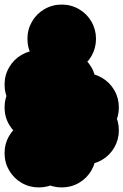

<svg xmlns="http://www.w3.org/2000/svg" viewBox="-70 -720 540 840"><path d="M50 -350Q50 -391 70 -425.5Q90 -460 124.5 -480Q159 -500 200 -500Q241 -500 275.5 -480Q310 -460 330 -425.5Q350 -391 350 -350Q350 -309 330 -274.5Q310 -240 275.5 -220Q241 -200 200 -200Q159 -200 124.5 -220Q90 -240 70 -274.5Q50 -309 50 -350ZM-50 -350Q-50 -391 -30 -425.5Q-10 -460 24.5 -480Q59 -500 100 -500Q141 -500 175.5 -480Q210 -460 230 -425.5Q250 -391 250 -350Q250 -309 230 -274.5Q210 -240 175.5 -220Q141 -200 100 -200Q59 -200 24.5 -220Q-10 -240 -30 -274.5Q-50 -309 -50 -350ZM150 -250Q150 -291 170 -325.5Q190 -360 224.5 -380Q259 -400 300 -400Q341 -400 375.5 -380Q410 -360 430 -325.5Q450 -291 450 -250Q450 -209 430 -174.5Q410 -140 375.5 -120Q341 -100 300 -100Q259 -100 224.5 -120Q190 -140 170 -174.5Q150 -209 150 -250ZM-50 -50Q-50 -91 -30 -125.5Q-10 -160 24.5 -180Q59 -200 100 -200Q141 -200 175.5 -180Q210 -160 230 -125.5Q250 -91 250 -50Q250 -9 230 25.5Q210 60 175.5 80Q141 100 100 100Q59 100 24.5 80Q-10 60 -30 25.5Q-50 -9 -50 -50ZM-50 -250Q-50 -291 -30 -325.5Q-10 -360 24.5 -380Q59 -400 100 -400Q141 -400 175.5 -380Q210 -360 230 -325.5Q250 -291 250 -250Q250 -209 230 -174.5Q210 -140 175.5 -120Q141 -100 100 -100Q59 -100 24.5 -120Q-10 -140 -30 -174.5Q-50 -209 -50 -250ZM50 -50Q50 -91 70 -125.5Q90 -160 124.5 -180Q159 -200 200 -200Q241 -200 275.5 -180Q310 -160 330 -125.5Q350 -91 350 -50Q350 -9 330 25.5Q310 60 275.5 80Q241 100 200 100Q159 100 124.5 80Q90 60 70 25.5Q50 -9 50 -50ZM150 -150Q150 -191 170 -225.5Q190 -260 224.5 -280Q259 -300 300 -300Q341 -300 375.5 -280Q410 -260 430 -225.5Q450 -191 450 -150Q450 -109 430 -74.5Q410 -40 375.5 -20Q341 0 300 0Q259 0 224.5 -20Q190 -40 170 -74.5Q150 -109 150 -150ZM50 -250Q50 -291 70 -325.5Q90 -360 124.5 -380Q159 -400 200 -400Q241 -400 275.5 -380Q310 -360 330 -325.5Q350 -291 350 -250Q350 -209 330 -174.5Q310 -140 275.5 -120Q241 -100 200 -100Q159 -100 124.5 -120Q90 -140 70 -174.5Q50 -209 50 -250ZM50 -550Q50 -591 70 -625.5Q90 -660 124.5 -680Q159 -700 200 -700Q241 -700 275.5 -680Q310 -660 330 -625.5Q350 -591 350 -550Q350 -509 330 -474.5Q310 -440 275.5 -420Q241 -400 200 -400Q159 -400 124.5 -420Q90 -440 70 -474.5Q50 -509 50 -550Z"/></svg>

Font: TINY 5x3
Style: Regular
Weight: 400
Designer: Jack Halten Fahnestock
Foundry: Velvetyne Type Foundry
Version: Version 1.002